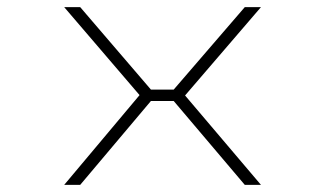

<svg xmlns="http://www.w3.org/2000/svg" viewBox="-20 -520 915 540"><path d="M160.5 0 372.5 -252.5 160.5 -500H205.5L404.5 -268H468.5L668.5 -500H714L500.5 -251.5L714 0H668.5L468.5 -236H404.5L205.5 0Z"/></svg>

Font: Trispace SemiExpanded Thin
Style: Regular
Weight: 100
Width: 6
Designer: Tyler Finck
Foundry: Etcetera Type Company
Version: Version 1.210; ttfautohint (v1.8.3)